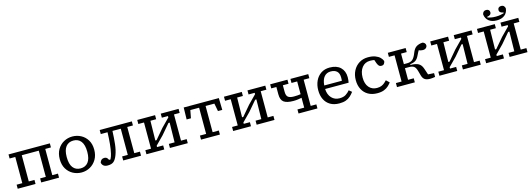

<svg xmlns="http://www.w3.org/2000/svg" viewBox="9 -1735 7611 2746"><g transform="rotate(-15 3814.0 -362.0)"><path d="M40 0V-60H124V-448H40V-508H652V-448H568V-60H652V0H388V-60H472V-448H220V-60H304V0Z M986 12Q918 12 859.5 -19Q801 -50 765.5 -109Q730 -168 730 -252Q730 -336 765.5 -396Q801 -456 859.5 -488Q918 -520 986 -520Q1054 -520 1112.5 -489Q1171 -458 1206.5 -399.5Q1242 -341 1242 -258Q1242 -175 1206.5 -114.5Q1171 -54 1112.5 -21Q1054 12 986 12ZM986 -48Q1058 -48 1098 -99Q1138 -150 1138 -252Q1138 -357 1098 -408.5Q1058 -460 986 -460Q914 -460 874 -409Q834 -358 834 -256Q834 -151 874 -99.5Q914 -48 986 -48Z M1372 12Q1297 12 1283 -52Q1299 -106 1349 -106Q1368 -106 1382 -97.5Q1396 -89 1409 -61H1430Q1441 -84 1447.5 -102Q1454 -120 1458 -139Q1472 -197 1479.5 -274.5Q1487 -352 1490 -448H1390V-508H1866V-448H1782V-60H1866V0H1602V-60H1686V-448H1563Q1559 -348 1549.5 -258.5Q1540 -169 1514 -101Q1492 -42 1461.5 -15Q1431 12 1372 12Z M2294 -448V-508H2558V-448H2474V-60H2558V0H2294V-60H2379L2384 -351H2366L2240 -203L2119 -80V-60H2210V0H1946V-60H2030V-448H1946V-508H2210V-448H2125L2120 -157H2138L2264 -305L2385 -428V-448Z M2754 0V-60H2846V-448H2716L2694 -332H2630L2634 -508H3154L3158 -332H3094L3072 -448H2942V-60H3034V0Z M3578 -448V-508H3842V-448H3758V-60H3842V0H3578V-60H3663L3668 -351H3650L3524 -203L3403 -80V-60H3494V0H3230V-60H3314V-448H3230V-508H3494V-448H3409L3404 -157H3422L3548 -305L3669 -428V-448Z M4214 -448V-508H4478V-448H4394V-60H4478V0H4198V-60H4298V-206Q4276 -201 4243 -196.5Q4210 -192 4174 -192Q4078 -192 4034 -224Q3990 -256 3990 -340V-448H3914V-508H4170V-448H4086V-352Q4086 -295 4112 -273.5Q4138 -252 4198 -252Q4229 -252 4255 -254Q4281 -256 4298 -259V-448Z M4796 -462Q4737 -462 4700.5 -420Q4664 -378 4657 -292H4918Q4919 -306 4919.5 -317Q4920 -328 4920 -340Q4920 -403 4887.5 -432.5Q4855 -462 4796 -462ZM4802 12Q4723 12 4668 -20.5Q4613 -53 4584.5 -111Q4556 -169 4556 -246Q4556 -324 4585 -386Q4614 -448 4668 -484Q4722 -520 4796 -520Q4899 -520 4955.5 -466Q5012 -412 5012 -320Q5012 -299 5009.5 -276Q5007 -253 5004 -240H4656Q4660 -155 4706 -106.5Q4752 -58 4822 -58Q4881 -58 4916.5 -81Q4952 -104 4977 -135L5018 -101Q4995 -69 4966.5 -43Q4938 -17 4898.5 -2.5Q4859 12 4802 12Z M5364 12Q5286 12 5229.5 -20.5Q5173 -53 5142.5 -111.5Q5112 -170 5112 -248Q5112 -326 5144 -387.5Q5176 -449 5233 -484.5Q5290 -520 5364 -520Q5428 -520 5471.5 -503.5Q5515 -487 5540.5 -461.5Q5566 -436 5576 -408Q5573 -384 5560.5 -368Q5548 -352 5522 -352Q5495 -352 5481.5 -369Q5468 -386 5460 -408L5443 -458Q5418 -464 5380 -464Q5305 -464 5260.5 -407.5Q5216 -351 5216 -258Q5216 -165 5260.5 -113.5Q5305 -62 5378 -62Q5419 -62 5446.5 -74Q5474 -86 5493 -103Q5512 -120 5527 -136L5573 -92Q5555 -68 5529.5 -44Q5504 -20 5464 -4Q5424 12 5364 12Z M6028 -72 6008 -144Q5993 -198 5967.5 -215Q5942 -232 5900 -232H5836V-60H5920V0H5656V-60H5740V-448H5656V-508H5920V-448H5836V-292H5884Q5938 -292 5967 -318.5Q5996 -345 6020 -408Q6044 -471 6081 -494Q6118 -517 6172 -520Q6190 -516 6203 -502.5Q6216 -489 6216 -470Q6216 -448 6199 -432Q6182 -416 6152 -416Q6135 -416 6120 -419.5Q6105 -423 6092 -429Q6085 -417 6076 -400Q6067 -383 6056 -360Q6035 -315 6006.5 -294.5Q5978 -274 5924 -268V-256Q6002 -256 6042 -233Q6082 -210 6100 -156L6132 -61L6220 -56V0Q6202 3 6184 5.5Q6166 8 6148 8Q6094 8 6067 -11Q6040 -30 6028 -72Z M6632 -448V-508H6896V-448H6812V-60H6896V0H6632V-60H6717L6722 -351H6704L6578 -203L6457 -80V-60H6548V0H6284V-60H6368V-448H6284V-508H6548V-448H6463L6458 -157H6476L6602 -305L6723 -428V-448Z M6976 0V-60H7060V-448H6976V-508H7240V-448H7155L7150 -157H7168L7294 -305L7415 -428V-448H7324V-508H7588V-448H7504V-60H7588V0H7324V-60H7409L7414 -351H7396L7270 -203L7149 -80V-60H7240V0ZM7283 -552Q7211 -552 7167 -586.5Q7123 -621 7115 -684Q7118 -707 7132.5 -721.5Q7147 -736 7171 -736Q7195 -736 7209 -723.5Q7223 -711 7223 -689Q7223 -666 7206 -653Q7189 -640 7163 -638V-626Q7184 -620 7212.5 -614Q7241 -608 7283 -608Q7325 -608 7353.5 -614Q7382 -620 7403 -626V-638Q7378 -640 7360.5 -653Q7343 -666 7343 -689Q7343 -711 7357 -723.5Q7371 -736 7395 -736Q7419 -736 7433.5 -721.5Q7448 -707 7451 -684Q7444 -621 7399.5 -586.5Q7355 -552 7283 -552Z"/></g></svg>

Font: Source Serif 4 Caption
Style: Regular
Weight: 400
Designer: Frank Grießhammer
Foundry: Adobe Systems Incorporated
Version: Version 4.004;hotconv 1.0.117;makeotfexe 2.5.65602